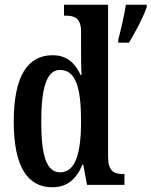

<svg xmlns="http://www.w3.org/2000/svg" viewBox="-20 -780 639 810"><path d="M201 10C265 10 303 -26 328 -86H331L347 0H505V-46H497C458 -46 436 -60 436 -120V-760H250V-714H257C292 -714 322 -705 322 -647V-572C322 -534 322 -495 324 -464H320C297 -513 263 -547 202 -547C97 -547 38 -460 38 -267C38 -75 97 10 201 10ZM479 -613V-600H524C550 -642 585 -708 599 -750V-760H511C504 -713 490 -656 479 -613ZM234 -53C176 -53 154 -123 154 -267C154 -407 176 -485 233 -485C301 -485 322 -407 322 -268C322 -133 298 -53 234 -53Z"/></svg>

Font: Noto Serif Hebrew ExtraCondensed SemiBold
Style: Regular
Weight: 600
Width: 2
Designer: Monotype Design Team
Foundry: Monotype Imaging Inc.
Version: Version 2.004